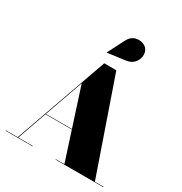

<svg xmlns="http://www.w3.org/2000/svg" viewBox="-230 -1198 1289 1363"><g transform="rotate(30 415.0 -516.0)"><path d="M198.5 -243V-246.5H453V-243ZM480 -765 744 -3.5H815V0H424V-3.5H494L313.5 -562L116 -3.5H235V0H15V-3.5H111L381 -765ZM360 -839.5 358.5 -842 428 -978Q447 -1015 477.8 -1025.8Q508.5 -1036.5 537.8 -1028.2Q567 -1020 580.5 -1000.5Q597 -976.5 593.5 -945.2Q590 -914 567.8 -889.2Q545.5 -864.5 505.5 -859Z"/></g></svg>

Font: Bodoni Moda 48pt Black
Style: Regular
Weight: 900
Designer: Owen Earl
Foundry: indestructible type
Version: Version 2.004